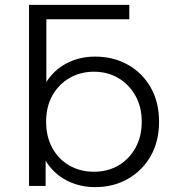

<svg xmlns="http://www.w3.org/2000/svg" viewBox="-20 -762 718 787"><path d="M370 5Q305 5 252 -23Q199 -51 167 -103V0H99V-742H510V-683H170V-426Q203 -477 255 -503.5Q307 -530 370 -530Q445 -530 504.5 -496.5Q564 -463 598 -403Q632 -343 632 -263Q632 -183 598 -123Q564 -63 504.5 -29Q445 5 370 5ZM365 -58Q421 -58 465 -83.5Q509 -109 535 -155.5Q561 -202 561 -263Q561 -324 535 -370Q509 -416 465 -442Q421 -468 365 -468Q309 -468 264.5 -442Q220 -416 194.5 -370Q169 -324 169 -263Q169 -202 194.5 -155.5Q220 -109 264.5 -83.5Q309 -58 365 -58Z"/></svg>

Font: Montserrat
Style: Regular
Weight: 400
Designer: Julieta Ulanovsky
Foundry: Julieta Ulanovsky
Version: Version 9.000; ttfautohint (v1.8.4.7-5d5b)